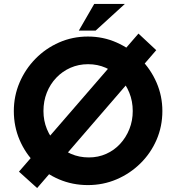

<svg xmlns="http://www.w3.org/2000/svg" viewBox="-20 -929 898 972"><path d="M771 -675 168 23 76 -60 681 -759ZM50 -367Q50 -443 79 -511Q108 -579 159.5 -631.5Q211 -684 279 -714Q347 -744 425 -744Q502 -744 570 -714Q638 -684 690.5 -631.5Q743 -579 772.5 -511Q802 -443 802 -367Q802 -289 772.5 -221Q743 -153 690.5 -101.5Q638 -50 570 -21Q502 8 425 8Q347 8 279 -21Q211 -50 159.5 -101.5Q108 -153 79 -221Q50 -289 50 -367ZM200 -367Q200 -318 217.5 -275.5Q235 -233 266.5 -200.5Q298 -168 339.5 -150Q381 -132 430 -132Q477 -132 517.5 -150Q558 -168 588 -200.5Q618 -233 635 -275.5Q652 -318 652 -367Q652 -417 634.5 -460Q617 -503 586.5 -535.5Q556 -568 515 -586Q474 -604 426 -604Q378 -604 337 -586Q296 -568 265 -535.5Q234 -503 217 -460Q200 -417 200 -367ZM612 -909 464 -774H379L457 -909Z"/></svg>

Font: Josefin Sans Thin
Style: Bold
Weight: 700
Version: Version 2.000